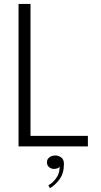

<svg xmlns="http://www.w3.org/2000/svg" viewBox="-20 -758 523 994"><path d="M76 0V-737.5H138V-54.5H435V0ZM260.5 116.5Q244.5 116.5 233.8 107Q223 97.5 223 82.5Q223 66 235.8 56.5Q248.5 47 266 47Q282.5 47 296.8 57Q311 67 311 91Q311 139.5 288 170.5Q265 201.5 238.5 216L230.5 201Q251.5 190.5 270.2 165.2Q289 140 289 104.5Q287 109.5 278.2 113Q269.5 116.5 260.5 116.5Z"/></svg>

Font: Epilogue Light
Style: Regular
Weight: 300
Designer: Tyler Finck
Foundry: Etcetera Type Co
Version: Version 2.111; ttfautohint (v1.8.3)